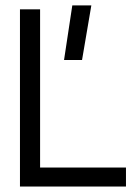

<svg xmlns="http://www.w3.org/2000/svg" viewBox="-20 -684 515 704"><path d="M245.1 -664.1H314.9L280.8 -463.9H214.8ZM441.9 0H53.2V-649.9H127V-69.8H441.9Z"/></svg>

Font: Overused Grotesk
Style: Regular
Weight: 400
Version: Version 0.002